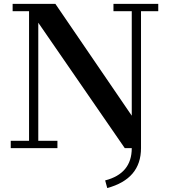

<svg xmlns="http://www.w3.org/2000/svg" viewBox="-20 -767 873 994"><path d="M35.6 -38.1H130.4V-709H45.4V-747.1H266.6L662.1 -168V-709H567.4V-747.1H799.3V-709H710V0Q710 159.2 535.2 206.5L524.4 167Q662.1 131.8 662.1 0H626L178.2 -649.4V-38.1H277.3V0H35.6Z"/></svg>

Font: Cantata One
Style: Regular
Weight: 400
Designer: Joana Maria Correia da Silva
Foundry: Joana Maria Correia da Silva
Version: Version 1.002